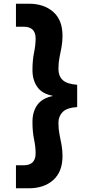

<svg xmlns="http://www.w3.org/2000/svg" viewBox="-20 -831 523 1035"><path d="M135 184H66V60H107Q172 60 172 -4Q172 -40 163.5 -80Q155 -120 155 -174Q155 -228 180.5 -264.5Q206 -301 263 -313V-315Q206 -326 180.5 -363Q155 -400 155 -453Q155 -507 163.5 -547.5Q172 -588 172 -624Q172 -687 107 -687H66V-811H135Q217 -811 267 -767Q317 -723 317 -638Q317 -605 311.5 -576.5Q306 -548 300.5 -520Q295 -492 295 -459Q295 -422 317.5 -400Q340 -378 396 -374V-254Q340 -250 317.5 -227Q295 -204 295 -169Q295 -136 300.5 -108Q306 -80 311.5 -51.5Q317 -23 317 10Q317 95 267 139.5Q217 184 135 184Z"/></svg>

Font: DM Sans Black
Style: Regular
Weight: 900
Designer: Colophon Foundry, Jonny Pinhorn
Foundry: Colophon Foundry
Version: Version 4.004; ttfautohint (v1.8.4.7-5d5b)